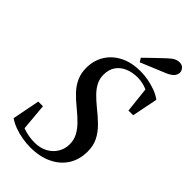

<svg xmlns="http://www.w3.org/2000/svg" viewBox="-268 -928 1013 1013"><g transform="rotate(45 239.0 -421.5)"><path d="M14 -31 44 -185H79L94 -16L57 -50Q85 -35 117.5 -26.5Q150 -18 183 -18Q225 -18 256 -35Q287 -52 304 -80.5Q321 -109 321 -143Q321 -175 307 -201.5Q293 -228 269 -252.5Q245 -277 213 -303Q178 -331 151.5 -359Q125 -387 111 -419Q97 -451 97 -489Q97 -545 123.5 -588Q150 -631 198.5 -655.5Q247 -680 312 -680Q341 -680 370.5 -674.5Q400 -669 427.5 -659Q455 -649 478 -632L449 -488H414L397 -645L429 -614Q401 -631 375.5 -638.5Q350 -646 323 -646Q287 -646 255.5 -633Q224 -620 205.5 -594Q187 -568 187 -528Q187 -499 199.5 -474.5Q212 -450 233.5 -428Q255 -406 283 -383Q321 -353 351 -323.5Q381 -294 398 -260.5Q415 -227 415 -184Q415 -123 387 -78.5Q359 -34 307 -9Q255 16 185 16Q156 16 124 10.5Q92 5 64 -5.5Q36 -16 14 -31ZM263 -731Q287 -755 312 -778.5Q337 -802 361 -825Q382 -845 396.5 -852Q411 -859 426 -859Q444 -859 454.5 -847Q465 -835 465 -821Q465 -808 455 -794.5Q445 -781 416 -768Q381 -753 346 -739Q311 -725 276 -710Z"/></g></svg>

Font: Source Serif 4 48pt SemiBold
Style: Italic
Weight: 600
Italic angle: -12°
Designer: Frank Grießhammer
Foundry: Adobe Systems Incorporated
Version: Version 4.004;hotconv 1.0.116;makeotfexe 2.5.65601